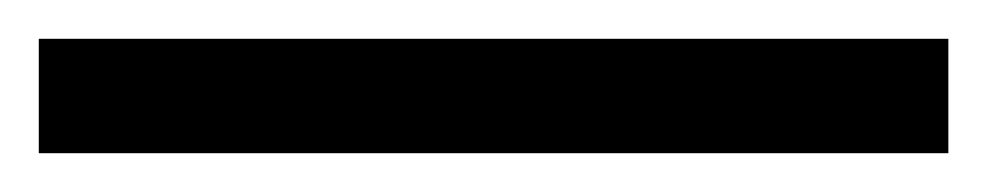

<svg xmlns="http://www.w3.org/2000/svg" viewBox="-25 -839 509 99"><path d="M-5 -760H464V-819H-5Z"/></svg>

Font: Noto Nastaliq Urdu
Style: Regular
Weight: 400
Designer: Monotype Design Team (Patrick Giasson: type design, Kamal Mansour: OpenType code, Glenda Bellarosa). Updated by Simon Co
Foundry: Monotype Imaging Inc., Simon Cozens
Version: Version 3.009